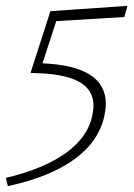

<svg xmlns="http://www.w3.org/2000/svg" viewBox="-39 -441 456 655"><path d="M153 -369 106 -225Q322 -216 322 -87Q322 -70 317 -45Q298 42 214.5 102.5Q131 163 -12 194L-19 166Q113 134 187 80Q261 26 276 -47Q280 -71 280 -80Q280 -136 228 -163.5Q176 -191 65 -192L133 -403L396 -421L385 -383Z"/></svg>

Font: Ysabeau Light
Style: Italic
Weight: 300
Italic angle: -12°
Designer: Christian Thalmann (Catharsis Fonts)
Version: Version 0.003